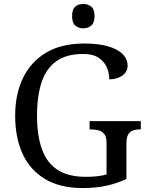

<svg xmlns="http://www.w3.org/2000/svg" viewBox="-20 -945 754 975"><path d="M401 10Q285 10 208.5 -36Q132 -82 94.5 -164.5Q57 -247 57 -358Q57 -466 96.5 -548.5Q136 -631 214 -677.5Q292 -724 407 -724Q481 -724 530 -709.5Q579 -695 603.5 -669.5Q628 -644 628 -612Q628 -580 601 -561Q574 -542 535 -542Q535 -573 522.5 -602.5Q510 -632 481 -651.5Q452 -671 403 -671Q318 -671 266.5 -634.5Q215 -598 191.5 -528Q168 -458 168 -358Q168 -258 192.5 -188.5Q217 -119 271.5 -83Q326 -47 417 -47Q446 -47 473 -50Q500 -53 521 -59V-220Q521 -250 509.5 -264.5Q498 -279 479.5 -283.5Q461 -288 439 -288H435V-330H695V-288H691Q672 -288 656.5 -283Q641 -278 631.5 -263Q622 -248 622 -216V-36Q572 -13 519 -1.5Q466 10 401 10ZM403 -801Q379 -801 362.5 -815Q346 -829 346 -863Q346 -898 362.5 -911.5Q379 -925 403 -925Q426 -925 443 -911.5Q460 -898 460 -863Q460 -829 443 -815Q426 -801 403 -801Z"/></svg>

Font: Noto Serif Thai
Style: Regular
Weight: 400
Designer: Monotype Design Team
Foundry: Monotype Imaging Inc.
Version: Version 2.001